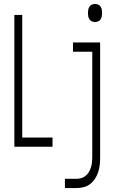

<svg xmlns="http://www.w3.org/2000/svg" viewBox="-20 -746 590 976"><path d="M53 0V-670H93V-47H247V0ZM463 -634Q455 -634 447 -637.5Q439 -641 434.5 -648Q430 -655 428.5 -663.5Q427 -672 427 -680Q427 -688 428.5 -696.5Q430 -705 434.5 -712Q439 -719 447 -722.5Q455 -726 463 -726Q471 -726 479 -722.5Q487 -719 491.5 -712Q496 -705 497.5 -696.5Q499 -688 499 -680Q499 -672 497.5 -663.5Q496 -655 491.5 -648Q487 -641 479 -637.5Q471 -634 463 -634ZM310 210V163H368Q381 163 393 159.5Q405 156 415 148Q425 140 431.5 129Q438 118 442 105.5Q446 93 447.5 80.5Q449 68 449 55V-483H351V-530H489V55Q489 74 487 92.5Q485 111 479 129Q473 147 463 162.5Q453 178 438 189.5Q423 201 405 205.5Q387 210 368 210Z"/></svg>

Font: Lode Dark Term
Style: Regular
Weight: 400
Monospace: yes
Designer: Belleve Invis
Foundry: Belleve Invis
Version: Version 29.2.0